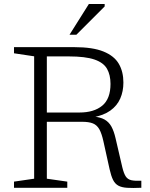

<svg xmlns="http://www.w3.org/2000/svg" viewBox="-20 -932 744 953"><path d="M374 -373.5Q446.5 -373.5 487.5 -407.5Q528.5 -441.5 528.5 -515.5Q528.5 -560 511.2 -590.5Q494 -621 449 -636.5Q404 -652 321.5 -652H171.5L162 -698H348.5Q440.5 -698 493.8 -676.2Q547 -654.5 569.8 -615.2Q592.5 -576 592.5 -522.5Q592.5 -478.5 576.8 -442.8Q561 -407 527.5 -383Q494 -359 440 -349.5V-354Q477 -351 498.8 -338.8Q520.5 -326.5 533 -303.8Q545.5 -281 553.5 -246L587 -102Q594.5 -71 604.2 -56.2Q614 -41.5 632 -37.5Q650 -33.5 681.5 -35V0Q639 2 611.5 0.2Q584 -1.5 567.5 -10.5Q551 -19.5 541.2 -39Q531.5 -58.5 524 -92L493 -232Q484.5 -270 472.8 -290.8Q461 -311.5 441 -319.5Q421 -327.5 387.5 -327.5H184L174.5 -373.5ZM212.5 -698V-45L314 -30.5V0H49.5V-30.5L149.5 -45V-652.5L49.5 -667.5V-698ZM325 -759.5 421 -912H499.5V-900L359 -759.5Z"/></svg>

Font: Newsreader 9pt Light
Style: Regular
Weight: 300
Designer: Hugues Gentile
Foundry: Production Type
Version: Version 1.003